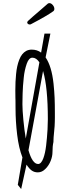

<svg xmlns="http://www.w3.org/2000/svg" viewBox="-20 -1098 470 1254"><path d="M157.7 -951.2Q157.7 -945.8 162.6 -941.9Q167.5 -938 173.8 -938Q178.7 -938 182.1 -939.9Q287.6 -995.1 327.6 -1024.4Q335 -1029.8 335 -1040Q335 -1053.2 324.5 -1065.4Q314 -1077.6 302.2 -1077.6Q299.3 -1077.6 293.9 -1075.7Q281.2 -1063.5 234.9 -1024.4Q186 -982.9 163.1 -961.4Q157.7 -956.1 157.7 -951.2ZM227.1 27.8Q254.9 27.8 277.3 4.4Q299.3 -17.6 311 -47.4Q322.8 -77.1 322.8 -105Q322.8 -144 329.1 -170.9V-175.3Q329.1 -196.3 333.5 -237.8Q337.9 -279.8 337.9 -301.8Q337.9 -316.4 338.4 -329.1V-358.4Q338.4 -416.5 336.7 -458.5Q335 -500.5 329.6 -552.2Q317.4 -665.5 277.8 -723.1L309.1 -878.4H270.5L248.5 -754.4Q222.7 -773.9 187 -773.9Q168 -773.9 151.4 -765.6Q135.7 -756.8 124.8 -742.9Q113.8 -729 105.5 -707.5Q89.8 -667 85 -613.8Q80.1 -566.9 80.1 -507.3L80.6 -459.5Q81.1 -454.6 81.1 -443.8Q81.5 -417.5 81.5 -390.1Q81.5 -306.2 92 -218.8Q102.5 -131.3 126.5 -69.8L96.2 109.4L118.2 136.7L153.3 -22.9Q169.9 3.4 187 15.6Q204.1 27.8 227.1 27.8ZM237.3 -690.9 148.4 -193.4Q138.7 -249.5 132.6 -314.7Q126.5 -379.9 126.5 -416V-420.4Q126.5 -425.8 127.4 -472.7L127.9 -491.2Q128.9 -532.2 135.3 -592.3Q139.6 -637.7 154.8 -682.1Q168.5 -721.2 191.9 -721.2Q217.3 -721.2 237.3 -690.9ZM292.5 -318.8Q292.5 -287.1 290.5 -252.4Q287.1 -195.8 281.2 -146.7Q275.4 -97.7 263.2 -64.5Q249 -26.9 229 -26.9Q191.4 -26.9 166 -116.7L261.2 -634.3Q292.5 -528.3 292.5 -318.8Z"/></svg>

Font: Amatica SC
Style: Bold
Weight: 400
Designer: Vernon Adams, Ben Nathan
Foundry: newtypography
Version: Version 2.000